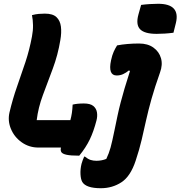

<svg xmlns="http://www.w3.org/2000/svg" viewBox="-20 -780 954 1015"><path d="M726 -754Q748 -757 772.5 -758.5Q797 -760 816 -760Q934 -760 910 -659L897 -607Q875 -604 851.5 -602.5Q828 -601 808 -601Q744 -601 720.5 -625.5Q697 -650 712 -704ZM183 0Q134 0 95 -27.5Q56 -55 38 -98Q20 -141 30 -185Q47 -257 70 -322Q93 -387 114.5 -452Q136 -517 149 -587Q155 -618 154.5 -647Q154 -676 149 -700Q168 -705 184.5 -706.5Q201 -708 217 -708Q259 -708 278.5 -689.5Q298 -671 302 -639.5Q306 -608 299 -568Q286 -489 259 -417Q232 -345 207 -278Q182 -211 174 -145H352Q357 -163 360 -183Q363 -203 364 -227Q388 -233 423 -233Q457 -233 473 -220Q489 -207 492.5 -186.5Q496 -166 490 -143Q475 -85 454.5 -42.5Q434 0 399 43Q353 43 331 38Q309 33 304 23.5Q299 14 302 2V0ZM715 -550Q761 -550 791 -528.5Q821 -507 831 -472.5Q841 -438 826 -397Q798 -318 781 -257.5Q764 -197 752.5 -145Q741 -93 729 -41.5Q717 10 697 70Q670 152 622 183.5Q574 215 513 215Q435 215 415 182Q407 168 405.5 141.5Q404 115 411 86Q414 75 417.5 66Q421 57 425 48H429Q445 61 459 65.5Q473 70 490 70Q503 70 516.5 67.5Q530 65 542 60Q556 31 564.5 0Q573 -31 585 -90Q594 -134 601.5 -169.5Q609 -205 618 -239Q627 -273 638.5 -312.5Q650 -352 667 -404L662 -408Q646 -395 630.5 -388Q615 -381 597 -381Q550 -381 567 -461Q573 -489 581 -506.5Q589 -524 599 -540Q625 -545 654.5 -547.5Q684 -550 715 -550Z"/></svg>

Font: Recursive Sn Csl St XBd
Style: Italic
Weight: 800
Italic angle: -15°
Version: Version 1.079;hotconv 1.0.112;makeotfexe 2.5.65598; ttfautoh